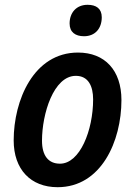

<svg xmlns="http://www.w3.org/2000/svg" viewBox="-20 -770 563 800"><path d="M330 -619C377 -619 404 -652 404 -698C404 -734 381 -750 345 -750C298 -750 270 -717 270 -672C270 -636 294 -619 330 -619ZM220 10C402 10 486 -182 486 -353C486 -477 417 -551 305 -551C120 -551 37 -352 37 -185C37 -64 108 10 220 10ZM230 -88C181 -88 155 -122 155 -184C155 -295 203 -454 296 -454C348 -454 368 -411 368 -356C368 -227 313 -88 230 -88Z"/></svg>

Font: Noto Sans SemiCondensed SemiBold
Style: Italic
Weight: 600
Width: 4
Italic angle: -12°
Designer: Monotype Design Team
Foundry: Monotype Imaging Inc.
Version: Version 2.013